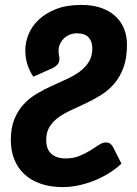

<svg xmlns="http://www.w3.org/2000/svg" viewBox="-20 -753 556 781"><path d="M115.5 -441Q101 -462.5 92 -489Q83 -515.5 83 -549.5Q83 -580.5 96 -613Q109 -645.5 136.8 -672.2Q164.5 -699 207.8 -716Q251 -733 311 -733Q357 -733 391.8 -720.8Q426.5 -708.5 449.8 -686.8Q473 -665 484.8 -635.5Q496.5 -606 496.5 -572Q496.5 -517.5 482.5 -479Q468.5 -440.5 445.2 -413.2Q422 -386 392.5 -367.5Q363 -349 332.2 -334.2Q301.5 -319.5 272 -306.2Q242.5 -293 219.2 -276.5Q196 -260 182 -238Q168 -216 168 -183.5Q168 -145.5 189.2 -127Q210.5 -108.5 246.5 -108.5Q278.5 -108.5 303.2 -118.8Q328 -129 347.2 -141Q366.5 -153 381.8 -163.2Q397 -173.5 410 -173.5Q421.5 -173.5 428.5 -168.2Q435.5 -163 439.5 -155.5L474 -87.5Q451.5 -66 423.2 -48.5Q395 -31 363.8 -18.5Q332.5 -6 299.8 1Q267 8 235.5 8Q184 8 144.5 -6Q105 -20 78.2 -45.2Q51.5 -70.5 37.8 -105.5Q24 -140.5 24 -183Q24 -232.5 38.2 -267.8Q52.5 -303 75.8 -328.2Q99 -353.5 128.8 -371.2Q158.5 -389 189.8 -403.2Q221 -417.5 250.8 -431Q280.5 -444.5 303.8 -461.5Q327 -478.5 341.2 -501.2Q355.5 -524 355.5 -557Q355.5 -584.5 340.2 -601Q325 -617.5 293.5 -617.5Q277.5 -617.5 264.2 -612.2Q251 -607 241.2 -598Q231.5 -589 225.5 -577.2Q219.5 -565.5 218.5 -552.5Q217.5 -537.5 220 -527.8Q222.5 -518 221.5 -508.5Q220 -497.5 213.8 -490.5Q207.5 -483.5 196 -477Z"/></svg>

Font: Lato Heavy
Style: Italic
Weight: 800
Italic angle: -7°
Designer: Lukasz Dziedzic
Foundry: tyPoland Lukasz Dziedzic
Version: Version 2.007; 2014-02-27